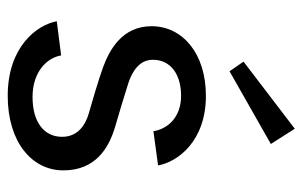

<svg xmlns="http://www.w3.org/2000/svg" viewBox="-168 -626 810 515"><g transform="rotate(90 237.5 -369.0)"><path d="M366.7 -690 325.8 -754.2 145.8 -616.7 171.7 -579.2ZM37.5 -115.8C47.5 -61.7 106.7 15.8 237.5 15.8C361.7 15.8 437.5 -49.2 437.5 -133.3C437.5 -220 377.5 -255 322.5 -271.7C291.7 -280.8 237.5 -296.7 201.7 -308.3C175 -317.5 140.8 -335.8 140.8 -373.3C140.8 -420 178.3 -449.2 237.5 -449.2C296.7 -449.2 326.7 -411.7 332.5 -375L424.2 -387.5C415 -440 359.2 -515.8 237.5 -515.8C124.2 -515.8 50.8 -453.3 50.8 -370C50.8 -291.7 113.3 -257.5 160.8 -240C197.5 -226.7 250 -211.7 287.5 -200.8C311.7 -193.3 347.5 -175 347.5 -130C347.5 -82.5 309.2 -50.8 240.8 -50.8C171.7 -50.8 135 -90.8 129.2 -127.5Z"/></g></svg>

Font: Boon Medium
Style: Regular
Weight: 500
Designer: Sungsit Sawaiwan
Foundry: FontUni
Version: Version 2.0